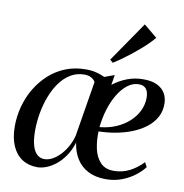

<svg xmlns="http://www.w3.org/2000/svg" viewBox="-88 -887 942 981"><g transform="rotate(10 383.0 -397.0)"><path d="M478 -522 469.5 -469.5Q502.5 -495.5 542 -510.8Q581.5 -526 625 -526Q669 -526.5 697.2 -513Q725.5 -499.5 739.5 -475.8Q753.5 -452 753.5 -421.5Q754 -382.5 737.2 -351.8Q720.5 -321 690.8 -297.5Q661 -274 622 -258Q583 -242 538.2 -233.5Q493.5 -225 446.5 -224Q444.5 -177.5 453.5 -135.2Q462.5 -93 487.5 -66Q512.5 -39 557 -39Q601.5 -39 639.2 -58.2Q677 -77.5 708 -110.5L720.5 -87Q705 -65.5 676.5 -43Q648 -20.5 609 -5.2Q570 10 524.5 10Q470.5 10 432.2 -10Q394 -30 372 -65.5Q350 -101 343.5 -148Q331 -107 310.2 -77Q289.5 -47 265.2 -27.8Q241 -8.5 216.2 1Q191.5 10.5 169.5 10.5Q124 10.5 90.5 -11.2Q57 -33 38.8 -74.8Q20.5 -116.5 20.5 -176Q20.5 -228.5 34.2 -279.5Q48 -330.5 74.5 -374.8Q101 -419 138.5 -453Q176 -487 224 -506Q272 -525 328.5 -525Q360 -525 384.2 -518.5Q408.5 -512 426.5 -503ZM335.5 -182.5 382.5 -468.5Q375.5 -481.5 361.2 -489.5Q347 -497.5 324 -497.5Q285 -497 253.5 -477.8Q222 -458.5 198.2 -425.5Q174.5 -392.5 158.5 -350.5Q142.5 -308.5 134.5 -262.8Q126.5 -217 126.5 -172.5Q126.5 -123.5 135.8 -93.5Q145 -63.5 161 -50Q177 -36.5 197.5 -36.5Q217.5 -36.5 238.2 -47.2Q259 -58 278.2 -78Q297.5 -98 312.5 -124.5Q327.5 -151 335.5 -182.5ZM608.5 -497Q577.5 -497 550.2 -476.2Q523 -455.5 501.5 -420Q480 -384.5 466.2 -339.8Q452.5 -295 447.5 -246.5Q495 -251 533.8 -268Q572.5 -285 600.5 -311Q628.5 -337 643.5 -369Q658.5 -401 658.5 -435.5Q658.5 -465.5 646.2 -481.2Q634 -497 608.5 -497ZM441.5 -595.5 584.5 -803.5 654 -746Q642 -731.5 625 -714.5Q608 -697.5 587.5 -679.8Q567 -662 545 -644.5Q523 -627 500.5 -611Q478 -595 457 -582Z"/></g></svg>

Font: Merriweather 120pt
Style: Italic
Weight: 400
Italic angle: -7.8°
Version: Version 2.101